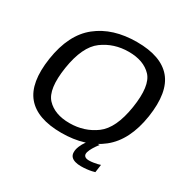

<svg xmlns="http://www.w3.org/2000/svg" viewBox="-175 -847 1119 1130"><g transform="rotate(30 384.0 -282.0)"><path d="M320 5Q483.5 5 587.5 -77.8Q691.5 -160.5 718.5 -337.5Q745 -514 674.8 -597.5Q604.5 -681 440.5 -681Q277 -681 173 -598.2Q69 -515.5 42 -337.5Q15.5 -161.5 85.8 -78.2Q156 5 320 5ZM333 -68.5Q232 -68.5 179 -125Q126 -181.5 150 -337.5Q174.5 -494.5 250.8 -550.8Q327 -607 427.5 -607Q528.5 -607 581.8 -550.8Q635 -494.5 610.5 -337.5Q586 -181 509.8 -124.8Q433.5 -68.5 333 -68.5ZM518 117.5Q537.5 117.5 556.2 115.5Q575 113.5 589.8 110.2Q604.5 107 610 105L617.5 51.5Q611.5 54 598.8 57Q586 60 571.2 62.2Q556.5 64.5 543 64.5Q524.5 64.5 515.8 57.8Q507 51 507 40Q507 28 515 11.2Q523 -5.5 534 -21.8Q545 -38 552.5 -46H498.5Q486.5 -34.5 472.8 -15.5Q459 3.5 450 25Q441 46.5 441 65.5Q441 85 451.2 96.2Q461.5 107.5 479.2 112.5Q497 117.5 518 117.5Z"/></g></svg>

Font: Anybody SemiExpanded
Style: Italic
Weight: 400
Width: 6
Italic angle: -10°
Version: Version 1.113;gftools[0.9.25]